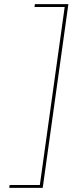

<svg xmlns="http://www.w3.org/2000/svg" viewBox="-20 -766 382 935"><path d="M313 -746H150L148 -732H295L174 135H27L25 149H188Z"/></svg>

Font: Josefin Slab Thin Thin
Style: Italic
Weight: 250
Italic angle: -12°
Version: Version 2.000